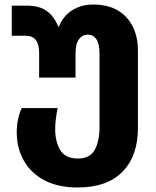

<svg xmlns="http://www.w3.org/2000/svg" viewBox="-20 -579 689 849"><path d="M323 250Q237 250 177 218.5Q117 187 85.5 131.5Q54 76 54 5Q54 -52 76 -101H235Q230 -78 227 -53.5Q224 -29 224 -8Q224 47 246.5 84.5Q269 122 324 122Q378 122 399 83.5Q420 45 420 -16V-341Q420 -386 406 -406Q392 -426 368 -426Q345 -426 329.5 -406Q314 -386 314 -343V-236H153V-346Q153 -421 94 -421H32V-554H100Q153 -554 186 -531Q219 -508 237 -462H241Q259 -508 299 -533.5Q339 -559 392 -559Q487 -559 538.5 -503Q590 -447 590 -354V-14Q590 110 522 180Q454 250 323 250Z"/></svg>

Font: Noto Sans Georgian ExtraBold
Style: Regular
Weight: 800
Designer: Monotype Design Team, Akaki Razmadze
Foundry: Google LLC
Version: Version 2.005; ttfautohint (v1.8.4.7-5d5b)